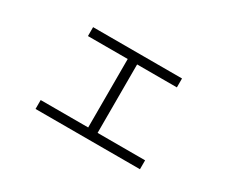

<svg xmlns="http://www.w3.org/2000/svg" viewBox="-91 -781 1182 1008"><g transform="rotate(30 500.0 -277.5)"><path d="M184 -16V-70H472V-485H231V-539H770V-485H529V-70H817V-16Z"/></g></svg>

Font: Murecho Light
Style: Regular
Weight: 300
Designer: Neil Summerour
Foundry: Positype
Version: Version 1.010; ttfautohint (v1.8.3)